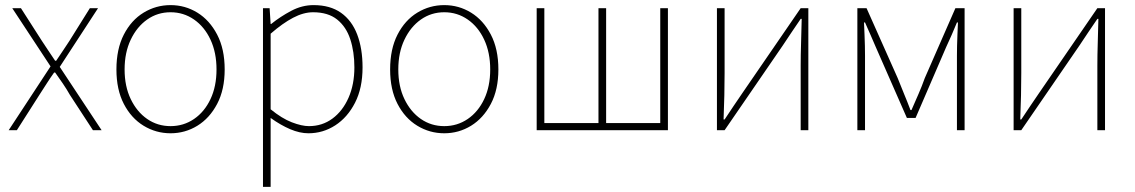

<svg xmlns="http://www.w3.org/2000/svg" viewBox="-20 -510 4444 752"><path d="M14 0 178 -250 28 -478H62L144 -350Q156 -331 169.5 -311.5Q183 -292 196 -272H200Q214 -292 226.5 -311.5Q239 -331 252 -350L332 -478H364L214 -248L378 0H344L254 -138Q241 -161 226 -183Q211 -205 196 -226H192Q177 -205 163 -183Q149 -161 134 -138L46 0Z M648 12Q591 12 542.5 -17.5Q494 -47 465 -103Q436 -159 436 -238Q436 -318 465 -374.5Q494 -431 542.5 -460.5Q591 -490 648 -490Q705 -490 753 -460.5Q801 -431 830.5 -374.5Q860 -318 860 -238Q860 -159 830.5 -103Q801 -47 753 -17.5Q705 12 648 12ZM648 -16Q699 -16 740 -44Q781 -72 804.5 -122Q828 -172 828 -238Q828 -304 804.5 -354.5Q781 -405 740 -433.5Q699 -462 648 -462Q597 -462 556.5 -433.5Q516 -405 492 -354.5Q468 -304 468 -238Q468 -172 492 -122Q516 -72 556.5 -44Q597 -16 648 -16Z M1010 222V-478H1036L1040 -416H1042Q1078 -445 1120.5 -467.5Q1163 -490 1208 -490Q1273 -490 1315.5 -460Q1358 -430 1379 -375Q1400 -320 1400 -246Q1400 -165 1370.5 -107.5Q1341 -50 1293 -19Q1245 12 1188 12Q1154 12 1116.5 -4Q1079 -20 1040 -48V42V222ZM1190 -16Q1242 -16 1282 -45.5Q1322 -75 1345 -127Q1368 -179 1368 -246Q1368 -307 1352 -356Q1336 -405 1300.5 -433.5Q1265 -462 1206 -462Q1169 -462 1128 -440.5Q1087 -419 1040 -378V-82Q1084 -46 1123 -31Q1162 -16 1190 -16Z M1720 12Q1663 12 1614.5 -17.5Q1566 -47 1537 -103Q1508 -159 1508 -238Q1508 -318 1537 -374.5Q1566 -431 1614.5 -460.5Q1663 -490 1720 -490Q1777 -490 1825 -460.5Q1873 -431 1902.5 -374.5Q1932 -318 1932 -238Q1932 -159 1902.5 -103Q1873 -47 1825 -17.5Q1777 12 1720 12ZM1720 -16Q1771 -16 1812 -44Q1853 -72 1876.5 -122Q1900 -172 1900 -238Q1900 -304 1876.5 -354.5Q1853 -405 1812 -433.5Q1771 -462 1720 -462Q1669 -462 1628.5 -433.5Q1588 -405 1564 -354.5Q1540 -304 1540 -238Q1540 -172 1564 -122Q1588 -72 1628.5 -44Q1669 -16 1720 -16Z M2082 0V-478H2112V-28H2324V-478H2354V-28H2566V-478H2596V0Z M2788 0V-478H2818V-224Q2818 -184 2817 -137Q2816 -90 2814 -42H2818Q2833 -65 2853 -94.5Q2873 -124 2888 -146L3116 -478H3146V0H3116V-254Q3116 -294 3117.5 -341Q3119 -388 3120 -436H3116Q3101 -414 3081 -384.5Q3061 -355 3046 -332L2818 0Z M3338 0V-478H3374L3496 -204Q3508 -173 3521 -142Q3534 -111 3546 -79H3550Q3564 -111 3577.5 -142Q3591 -173 3602 -204L3722 -478H3758V0H3728V-292Q3728 -310 3728.5 -331Q3729 -352 3730 -375.5Q3731 -399 3732 -422H3728Q3718 -397 3707.5 -373.5Q3697 -350 3686 -326L3566 -48H3532L3410 -326Q3400 -350 3389.5 -373.5Q3379 -397 3368 -422H3364Q3365 -399 3366 -375.5Q3367 -352 3367.5 -331Q3368 -310 3368 -292V0Z M3950 0V-478H3980V-224Q3980 -184 3979 -137Q3978 -90 3976 -42H3980Q3995 -65 4015 -94.5Q4035 -124 4050 -146L4278 -478H4308V0H4278V-254Q4278 -294 4279.5 -341Q4281 -388 4282 -436H4278Q4263 -414 4243 -384.5Q4223 -355 4208 -332L3980 0Z"/></svg>

Font: Source Sans 3 Variable
Style: Regular
Weight: 200
Designer: Paul D. Hunt
Foundry: Adobe Systems Incorporated
Version: Version 3.026